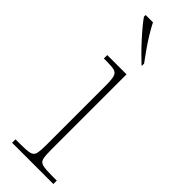

<svg xmlns="http://www.w3.org/2000/svg" viewBox="-258 -781 796 796"><g transform="rotate(45 140.0 -383.0)"><path d="M31 0V-20H61Q97 -20 113.5 -24Q130 -28 134 -43.5Q138 -59 138 -94V-442Q138 -477 133.5 -492.5Q129 -508 115 -512Q101 -516 71 -516H53V-536H166V-94Q166 -59 170 -43.5Q174 -28 191 -24Q208 -20 245 -20H273V0ZM184 -606Q169 -620 149.5 -639.5Q130 -659 110 -681Q90 -703 73.5 -723Q57 -743 48 -756V-766H91Q102 -744 118.5 -717Q135 -690 153.5 -664Q172 -638 186 -619V-606Z"/></g></svg>

Font: Noto Serif Kannada Thin
Style: Regular
Weight: 250
Version: Version 2.003